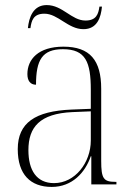

<svg xmlns="http://www.w3.org/2000/svg" viewBox="-20 -727 524 757"><path d="M309 -612C363 -612 378 -658 382 -701H372C368 -672 360 -646 317 -646C262 -646 227 -707 164 -707C110 -707 94 -657 90 -616H100C104 -645 111 -673 155 -673C209 -673 248 -612 309 -612ZM184 10C265 10 316 -47 338 -111H340V0H439V-10H435C388 -10 379 -23 379 -93V-377C379 -489 335 -543 230 -543C131 -543 88 -493 88 -435C88 -408 100 -393 122 -393C122 -490 146 -533 228 -533C318 -533 338 -482 338 -373V-298L262 -295C119 -289 50 -243 50 -139C50 -39 100 10 184 10ZM193 -5C124 -5 92 -56 92 -135C92 -226 137 -279 265 -285L338 -288V-173C338 -86 276 -5 193 -5Z"/></svg>

Font: Noto Serif Display SemiCondensed ExtraLight
Style: Regular
Weight: 200
Width: 4
Designer: Monotype Design Team
Foundry: Monotype Imaging Inc.
Version: Version 2.009